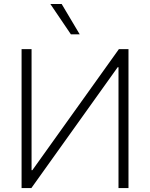

<svg xmlns="http://www.w3.org/2000/svg" viewBox="-20 -957 765 977"><path d="M140.6 -707V-90.8H144.5L585 -707H633.8V0H583V-615.2H579.1L139.6 0H89.8V-707ZM236.3 -936.5H293.9L385.7 -782.2H340.8Z"/></svg>

Font: Pretendard ExtraLight
Style: Regular
Weight: 200
Designer: Base glyphs from Inter by Rasmus Andersson; Hangeul glyphs from Noto Sans CJK(Source Han Sans) by Jang Soo-young and Kan
Foundry: Kil Hyung-jin
Version: Version 1.309